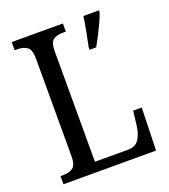

<svg xmlns="http://www.w3.org/2000/svg" viewBox="-132 -810 799 906"><g transform="rotate(-20 268.0 -357.0)"><path d="M31 0V-41H48Q75 -41 93.5 -54Q112 -67 112 -111V-602Q112 -647 93 -660Q74 -673 46 -673H31V-714H288V-673H272Q242 -673 224.5 -660.5Q207 -648 207 -605V-49H374Q411 -49 428 -75Q445 -101 450 -139L459 -214H502L496 0ZM364 -567Q371 -601 378.5 -639Q386 -677 391 -714H469V-704Q462 -683 449.5 -656Q437 -629 423 -602Q409 -575 397 -554H364Z"/></g></svg>

Font: Noto Serif Sinhala Condensed
Style: Regular
Weight: 400
Width: 3
Designer: Jelle Bosma - Monotype Design Team
Foundry: Monotype Imaging Inc.
Version: Version 2.007; ttfautohint (v1.8.4.7-5d5b)